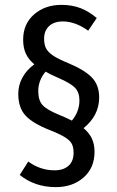

<svg xmlns="http://www.w3.org/2000/svg" viewBox="-20 -697 482 788"><path d="M368 -74Q368 -8 323 31.5Q278 71 209 71Q123 71 61 21L96 -34Q145 2 204 2Q240 2 261 -16.5Q282 -35 282 -70Q282 -93 274.5 -107Q267 -121 246 -134Q225 -147 182 -164Q114 -191 84.5 -223Q55 -255 55 -312Q55 -348 72.5 -379.5Q90 -411 121 -433Q97 -453 86 -477Q75 -501 75 -534Q75 -599 120 -638Q165 -677 232 -677Q277 -677 312 -663Q347 -649 377 -623L342 -571Q289 -609 238 -609Q202 -609 181.5 -590Q161 -571 161 -538Q161 -515 168.5 -499.5Q176 -484 197 -469.5Q218 -455 260 -438Q327 -410 357 -379Q387 -348 387 -297Q387 -223 323 -171Q346 -152 357 -128.5Q368 -105 368 -74ZM275 -202Q306 -239 306 -285Q306 -317 288.5 -336Q271 -355 218 -378Q187 -391 167 -403Q137 -367 137 -323Q137 -286 154 -266.5Q171 -247 222 -226Q254 -213 275 -202Z"/></svg>

Font: Fira Sans Compressed
Style: Regular
Weight: 400
Width: 1
Designer: bBox Type GmbH & Carrois Corporate GbR & Edenspiekermann AG
Foundry: bBox Type GmbH & Carrois Corporate GbR & Edenspiekermann AG
Version: Version 4.301